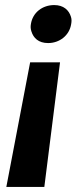

<svg xmlns="http://www.w3.org/2000/svg" viewBox="-20 -558 302 758"><path d="M102 -463C100 -452 101 -443 104 -434C112 -408 132 -388 170 -388C215 -388 254 -418 261 -463C263 -474 263 -483 260 -492C252 -518 231 -538 194 -538C148 -538 109 -509 102 -463ZM5 180H155L217 -312H99Z"/></svg>

Font: Asimov Pro
Style: BdObl
Weight: 700
Designer: Google
Version: Version 2.000980; 2014